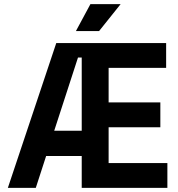

<svg xmlns="http://www.w3.org/2000/svg" viewBox="-20 -908 861 928"><path d="M789 0H375V-154H203L153 0H18L252 -700H783V-580H505V-413H755V-293H505V-120H789ZM242 -276H375V-630H357ZM347 -758 417 -888H563L459 -758Z"/></svg>

Font: Rootstock Sans Headline
Style: Bold
Weight: 700
Designer: Florian Karsten
Foundry: Florian Karsten
Version: Version 2.000;FEAKit 1.0